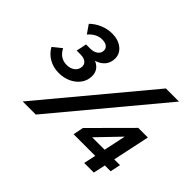

<svg xmlns="http://www.w3.org/2000/svg" viewBox="-143 -982 1243 1243"><g transform="rotate(45 478.5 -360.5)"><path d="M168 0 764 -715H884L288 0ZM731 0 749 -83H551L565 -154L818 -408H906L852 -154H905L890 -83H837L819 0ZM650 -154H764L796 -306ZM50 -381 109 -429Q140 -368 202 -368Q237 -368 259 -386.5Q281 -405 281 -434Q281 -455 264 -467.5Q247 -480 218 -480H182L197 -551H235Q267 -551 287 -566Q307 -581 307 -605Q307 -625 291.5 -636.5Q276 -648 248 -648Q197 -648 155 -600L115 -658Q144 -687 184.5 -704Q225 -721 267 -721Q323 -721 359 -692.5Q395 -664 395 -620Q395 -582 373.5 -555.5Q352 -529 313 -517Q370 -492 370 -434Q370 -395 348 -363.5Q326 -332 288 -313.5Q250 -295 202 -295Q152 -295 112 -318Q72 -341 50 -381Z"/></g></svg>

Font: Wix Madefor Text SemiBold
Style: Italic
Weight: 600
Italic angle: -12°
Designer: Dalton Maag Ltd
Foundry: Dalton Maag Ltd
Version: Version 3.100